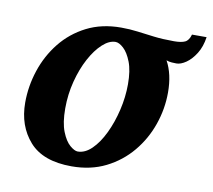

<svg xmlns="http://www.w3.org/2000/svg" viewBox="-65 -592 751 677"><g transform="rotate(10 311.0 -253.5)"><path d="M622.1 -519Q617.2 -484.4 601.8 -459.7Q586.4 -435.1 567.6 -422.1Q548.8 -409.2 533.2 -409.2Q526.9 -409.2 516.4 -409.9Q505.9 -410.6 497.1 -414.1Q522 -368.7 522 -303.2Q522 -244.1 502.4 -188Q482.9 -131.8 445.3 -86.7Q407.7 -41.5 354 -14.6Q300.3 12.2 231.9 12.2Q129.4 12.2 80.8 -42.7Q32.2 -97.7 32.2 -181.2Q32.2 -239.7 51 -296.6Q69.8 -353.5 106.4 -399.4Q143.1 -445.3 196.8 -472.7Q250.5 -500 319.8 -500Q351.1 -500 379.2 -496.3Q407.2 -492.7 438.7 -488.8Q470.2 -484.9 511.2 -484.9Q537.1 -484.9 550.5 -491.2Q564 -497.6 569.8 -519ZM377.9 -307.1Q377.9 -356 366 -386.7Q354 -417.5 337.9 -432.1Q321.8 -446.8 309.1 -446.8Q286.1 -446.8 262.5 -425Q238.8 -403.3 219 -366.5Q199.2 -329.6 187 -282.7Q174.8 -235.8 174.8 -185.1Q174.8 -133.8 187.3 -102.5Q199.7 -71.3 216.3 -57.1Q232.9 -43 244.1 -43Q270.5 -43 294.4 -66.4Q318.4 -89.8 337.2 -128.9Q356 -168 366.9 -214.6Q377.9 -261.2 377.9 -307.1Z"/></g></svg>

Font: Charis
Style: Bold Italic
Weight: 700
Italic angle: -11°
Designer: Walt Agee, Miriam Martin, Annie Olsen, Victor Gaultney, Lorna Priest, Alan Ward, Bob Hallissy, Martin Hosken, Sharon Cor
Foundry: SIL Global
Version: Version 7.000